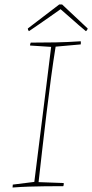

<svg xmlns="http://www.w3.org/2000/svg" viewBox="-20 -830 411 856"><path d="M36 6Q36 -2 37 -7L133 -19Q140 -72 148.5 -143Q157 -214 167.5 -294.5Q178 -375 188 -459Q198 -543 208 -621L114 -627Q114 -630 114.5 -633Q115 -636 117 -640Q177 -640 228.5 -641Q280 -642 340 -646Q341 -640 340 -632L228 -622Q218 -561 207.5 -483Q197 -405 187 -322Q177 -239 168 -160Q159 -81 152 -18L264 -14Q264 -10 264 -7Q264 -4 262 0Q215 0 179 0.5Q143 1 109.5 2Q76 3 36 6ZM363 -691Q351 -701 331 -718Q311 -735 289.5 -754.5Q268 -774 250 -789Q229 -774 202.5 -755.5Q176 -737 151.5 -720Q127 -703 112 -693L109 -691Q104 -696 104 -703L244 -810H257L371 -703Q369 -695 363 -691Z"/></svg>

Font: Labrada Thin
Style: Italic
Weight: 100
Italic angle: -7°
Designer: Mercedes Jáuregui
Foundry: Omnibus-Type Team
Version: Version 1.000; ttfautohint (v1.8.4.7-5d5b)